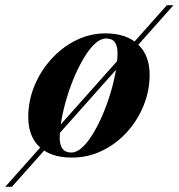

<svg xmlns="http://www.w3.org/2000/svg" viewBox="-83 -599 690 742"><path d="M-62.8 123 562 -579H587.5L-37 123ZM194.8 10Q113.5 10 69.9 -31Q26.2 -72 26.2 -147Q26.2 -209.7 50.2 -267.7Q74.2 -325.7 115.8 -371.2Q157.3 -416.7 211 -443.4Q264.8 -470 324.3 -470Q405.8 -470 450.5 -427.5Q495.3 -385 495.3 -310Q495.3 -248.3 471.9 -190.9Q448.5 -133.5 407.3 -88.1Q366 -42.8 311.5 -16.4Q257 10 194.8 10ZM192.3 -9.5Q212.8 -9.5 233.8 -28.4Q254.8 -47.3 274.7 -79.5Q294.7 -111.8 312.2 -152.1Q329.7 -192.5 343 -235.9Q356.2 -279.3 363.7 -320.6Q371.2 -362 371.2 -395.3Q371.2 -421 360.7 -435.6Q350.3 -450.3 326.8 -450.3Q306.5 -450.3 285.4 -431.4Q264.3 -412.5 244.3 -380.2Q224.3 -348 206.8 -307.6Q189.3 -267.2 176 -223.9Q162.8 -180.5 155.3 -139.4Q147.8 -98.2 147.8 -64.5Q147.8 -39.2 158.5 -24.4Q169.3 -9.5 192.3 -9.5Z"/></svg>

Font: Bodoni Moda
Style: Italic
Weight: 400
Italic angle: -13°
Designer: Owen Earl
Foundry: indestructible type
Version: Version 2.005